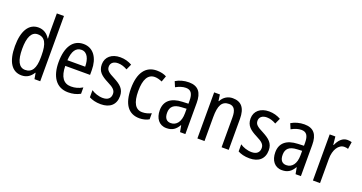

<svg xmlns="http://www.w3.org/2000/svg" viewBox="-40 -1426 3962 2102"><g transform="rotate(20 1940.5 -375.0)"><path d="M222 10C283 10 325 -20 355 -69H359L371 0H438V-760H355V-543C355 -523 356 -494 358 -468H354C325 -517 279 -547 220 -547C111 -547 46 -448 46 -268C46 -86 110 10 222 10ZM239 -60C166 -60 131 -132 131 -267C131 -399 165 -474 238 -474C322 -474 355 -408 355 -272V-246C355 -122 319 -60 239 -60Z M746 -546C624 -546 555 -445 555 -265C555 -102 623 10 765 10C819 10 862 -1 905 -24V-98C861 -72 820 -61 773 -61C685 -61 640 -125 638 -252H927V-308C927 -444 864 -546 746 -546ZM746 -478C815 -478 845 -407 846 -318H639C645 -425 682 -478 746 -478Z M1315 -145C1315 -228 1266 -266 1189 -307C1114 -345 1088 -365 1088 -408C1088 -450 1120 -477 1173 -477C1211 -477 1248 -464 1281 -445L1311 -511C1270 -534 1225 -547 1174 -547C1075 -547 1008 -492 1008 -405C1008 -321 1059 -283 1137 -243C1210 -207 1234 -182 1234 -141C1234 -92 1203 -62 1143 -62C1093 -62 1042 -81 1009 -104V-21C1042 -3 1087 10 1145 10C1251 10 1315 -45 1315 -145Z M1596 10C1635 10 1676 0 1706 -18V-89C1674 -73 1639 -63 1602 -63C1523 -63 1483 -131 1483 -266C1483 -403 1523 -473 1603 -473C1630 -473 1661 -464 1688 -452L1713 -521C1684 -537 1645 -547 1599 -547C1470 -547 1398 -448 1398 -265C1398 -80 1470 10 1596 10Z M1974 -546C1917 -546 1864 -531 1821 -505L1847 -443C1887 -465 1925 -478 1963 -478C2020 -478 2047 -443 2047 -359V-324L1977 -321C1845 -316 1776 -256 1776 -150C1776 -58 1823 10 1910 10C1977 10 2017 -18 2050 -75H2053L2067 0H2129V-363C2129 -483 2083 -546 1974 -546ZM1990 -262 2047 -265V-213C2047 -113 2002 -58 1936 -58C1890 -58 1861 -87 1861 -151C1861 -220 1898 -258 1990 -262Z M2484 -547C2428 -547 2378 -518 2351 -464H2346L2336 -537H2269V0H2352V-279C2352 -413 2383 -474 2468 -474C2526 -474 2551 -431 2551 -347V0H2634V-360C2634 -488 2583 -547 2484 -547Z M3048 -145C3048 -228 2999 -266 2922 -307C2847 -345 2821 -365 2821 -408C2821 -450 2853 -477 2906 -477C2944 -477 2981 -464 3014 -445L3044 -511C3003 -534 2958 -547 2907 -547C2808 -547 2741 -492 2741 -405C2741 -321 2792 -283 2870 -243C2943 -207 2967 -182 2967 -141C2967 -92 2936 -62 2876 -62C2826 -62 2775 -81 2742 -104V-21C2775 -3 2820 10 2878 10C2984 10 3048 -45 3048 -145Z M3320 -546C3263 -546 3210 -531 3167 -505L3193 -443C3233 -465 3271 -478 3309 -478C3366 -478 3393 -443 3393 -359V-324L3323 -321C3191 -316 3122 -256 3122 -150C3122 -58 3169 10 3256 10C3323 10 3363 -18 3396 -75H3399L3413 0H3475V-363C3475 -483 3429 -546 3320 -546ZM3336 -262 3393 -265V-213C3393 -113 3348 -58 3282 -58C3236 -58 3207 -87 3207 -151C3207 -220 3244 -258 3336 -262Z M3819 -547C3763 -547 3722 -504 3696 -443H3691L3681 -537H3615V0H3698V-282C3697 -388 3748 -464 3813 -464C3829 -464 3845 -462 3858 -457L3870 -540C3853 -545 3835 -547 3819 -547Z"/></g></svg>

Font: Noto Sans Gurmukhi UI Condensed
Style: Regular
Weight: 400
Width: 3
Designer: Jelle Bosma - Monotype Design Team
Foundry: Monotype Imaging Inc.
Version: Version 2.004